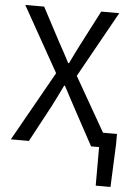

<svg xmlns="http://www.w3.org/2000/svg" viewBox="-57 -700 666 932"><g transform="rotate(5 275.5 -234.0)"><path d="M445 188V0H406L310 -177Q297 -201 283.5 -226.5Q270 -252 254 -282H250Q236 -252 223 -226.5Q210 -201 198 -177L103 0H15L206 -339L28 -656H120L209 -488Q222 -465 233.5 -443.5Q245 -422 260 -393H264Q278 -422 288.5 -443.5Q299 -465 311 -488L398 -656H486L307 -335L458 -71H526V-21L517 188Z"/></g></svg>

Font: Pinyin1712
Style: Regular
Weight: 400
Version: Version 1